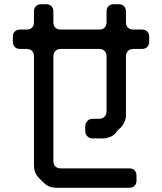

<svg xmlns="http://www.w3.org/2000/svg" viewBox="-20 -787 768 910"><path d="M166 58 186 78Q200 92 215 97.5Q230 103 246 103H592Q608 103 617.5 94Q627 85 627 68V46Q627 30 618 20.5Q609 11 592 11H268Q252 11 242.5 2Q233 -7 233 -24V-519Q233 -535 242 -545Q251 -555 268 -555H450Q466 -555 475.5 -546Q485 -537 485 -519V-259Q485 -244 475.5 -234Q466 -224 451 -224H418Q404 -224 394 -213.5Q384 -203 384 -188V-166Q384 -151 394 -141Q404 -131 418 -131H471Q484 -131 502 -138Q520 -145 529 -158Q534 -164 539 -170Q544 -176 551 -181Q562 -192 569.5 -208Q577 -224 577 -239V-519Q577 -535 586 -545Q595 -555 612 -555H652Q668 -555 677.5 -564Q687 -573 687 -590V-612Q687 -628 678 -637.5Q669 -647 652 -647H612Q596 -647 586.5 -656Q577 -665 577 -682V-732Q577 -748 568 -757.5Q559 -767 542 -767H520Q504 -767 494.5 -758Q485 -749 485 -732V-682Q485 -666 476 -656.5Q467 -647 450 -647H268Q252 -647 242.5 -656Q233 -665 233 -682V-732Q233 -748 224 -757.5Q215 -767 198 -767H176Q160 -767 150.5 -758Q141 -749 141 -732V-682Q141 -666 132 -656.5Q123 -647 106 -647H76Q60 -647 50.5 -638Q41 -629 41 -612V-590Q41 -574 50 -564.5Q59 -555 76 -555H106Q122 -555 131.5 -546Q141 -537 141 -519V-2Q141 14 146.5 29Q152 44 166 58Z"/></svg>

Font: WD-XL Lubrifont TC
Style: Regular
Weight: 400
Designer: [WD-XL Lubrifont] Copyright 2020-2022 (c) NightFurySL2001, Skr-ZERO; [ZCOOL QingKe HuangYou] Copyright 2018-2022 (c) The
Version: Version 2.001;hotconv 1.1.1;makeotfexe 2.6.0